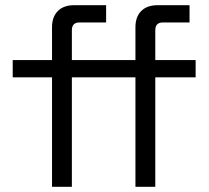

<svg xmlns="http://www.w3.org/2000/svg" viewBox="-20 -720 804 740"><path d="M180.5 0V-422H29V-488.5H180.5V-615Q180.5 -654.8 202.8 -677.4Q225 -700 266.5 -700H389V-633.5H286.5Q257 -633.5 257 -603.5V-488.5H381V-422H257V0ZM502 0V-422H381V-488.5H502V-615Q502 -654.8 524.2 -677.4Q546.5 -700 588 -700H710.5V-633.5H608Q578.5 -633.5 578.5 -603.5V-488.5H734V-422H578.5V0Z"/></svg>

Font: Space 7353
Style: Regular
Weight: 400
Designer: Christine Claussen + Ruben Lyon  (Space 7353)
Version: Version 1.000;FEAKit 1.0